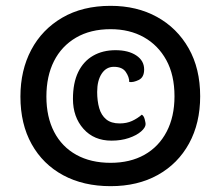

<svg xmlns="http://www.w3.org/2000/svg" viewBox="-20 -640 756 658"><path d="M359 -620Q449 -620 518 -582Q587 -544 626.5 -474.5Q666 -405 666 -310Q666 -218 628 -148.5Q590 -79 521 -40.5Q452 -2 359 -2Q266 -2 196.5 -39.5Q127 -77 88.5 -146Q50 -215 50 -309Q50 -399 87 -469Q124 -539 193.5 -579.5Q263 -620 359 -620ZM359 -540Q290 -540 240.5 -511Q191 -482 165 -430.5Q139 -379 139 -309Q139 -239 165.5 -188Q192 -137 241.5 -109.5Q291 -82 359 -82Q426 -82 475 -109.5Q524 -137 551 -188.5Q578 -240 578 -310Q578 -383 550 -434Q522 -485 473 -512.5Q424 -540 359 -540ZM474 -402Q474 -375 455.5 -366Q437 -357 423 -359Q423 -376 411 -393.5Q399 -411 370 -411Q344 -411 328.5 -387.5Q313 -364 313 -325Q313 -294 320 -269.5Q327 -245 344 -231Q361 -217 390 -217Q414 -217 432.5 -225.5Q451 -234 466 -247Q473 -243 476 -231Q479 -219 479 -215Q479 -203 463.5 -189.5Q448 -176 421.5 -167Q395 -158 362 -158Q302 -158 266 -198.5Q230 -239 230 -301Q230 -356 248 -393Q266 -430 299 -449Q332 -468 376 -468Q420 -468 447 -450Q474 -432 474 -402Z"/></svg>

Font: Karma Variable Light
Style: Regular
Weight: 300
Designer: Joana Correia
Foundry: Indian Type Foundry
Version: Version 3.000